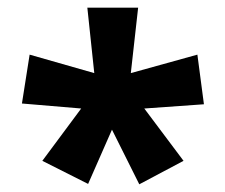

<svg xmlns="http://www.w3.org/2000/svg" viewBox="-20 -819 586 499"><path d="M339 -799 320 -629 493 -677 510 -548 355 -537 457 -401 342 -340 271 -482 209 -341 90 -401 191 -537 37 -550 57 -677 225 -629 207 -799Z"/></svg>

Font: Noto Sans Sinhala SemiCondensed ExtraBold
Style: Regular
Weight: 800
Width: 4
Designer: Jelle Bosma - Monotype Design Team
Foundry: Monotype Imaging Inc.
Version: Version 2.006; ttfautohint (v1.8.4.7-5d5b)